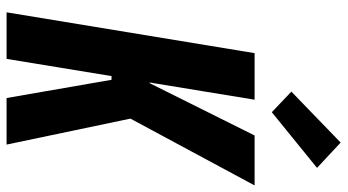

<svg xmlns="http://www.w3.org/2000/svg" viewBox="-250 -780 1030 569"><g transform="rotate(90 264.5 -495.0)"><path d="M270 0 216 -311H205L154 0H16L137 -735H275L224 -424H226L381 -735H529L331 -367L408 0ZM312 -786 251 -844 402 -990 477 -920Z"/></g></svg>

Font: Iosevka Heavy
Style: Italic
Weight: 900
Italic angle: -9°
Monospace: yes
Designer: Belleve Invis
Foundry: Belleve Invis
Version: Version 32.5.0; ttfautohint (v1.8.4)